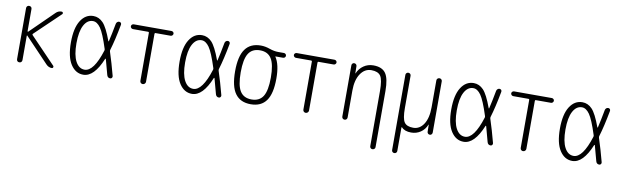

<svg xmlns="http://www.w3.org/2000/svg" viewBox="-47 -1025 5593 1740"><g transform="rotate(10 2750.0 -155.0)"><path d="M89.8 -25.4V-495.1Q89.8 -505.9 96.7 -512.7Q103.5 -519.5 114.7 -519.5Q126 -519.5 132.8 -512.7Q139.6 -505.9 139.6 -495.1V-291Q139.6 -289.1 141.6 -287.6Q143.6 -286.1 146.5 -288.1L360.4 -498Q382.8 -520.5 414.1 -519.5Q421.9 -519.5 425.3 -511.7Q428.7 -503.9 422.9 -498L191.4 -276.4Q185.5 -270.5 191.4 -263.7L422.9 -22.5Q428.7 -16.6 425.3 -8.3Q421.9 0 414.1 0Q383.8 0 361.3 -23.4L144.5 -251Q143.6 -252.9 141.6 -252Q139.6 -251 139.6 -249V-25.4Q139.6 -14.6 132.8 -7.3Q126 0 114.7 0Q103.5 0 96.7 -6.8Q89.8 -13.7 89.8 -25.4Z M708 -484.4Q656.2 -484.4 625.5 -426.8Q594.7 -369.1 594.7 -260.3Q594.7 -151.4 625.5 -94.2Q656.2 -37.1 708 -37.1Q792 -37.1 855.5 -238.3Q858.4 -246.1 855.5 -253.9Q811.5 -391.6 778.8 -438Q746.1 -484.4 708 -484.4ZM704.1 9.8Q632.8 9.8 588.4 -58.6Q543.9 -127 543.9 -259.8Q543.9 -391.6 587.9 -460.9Q631.8 -530.3 704.1 -530.3Q754.9 -530.3 793.5 -490.2Q832 -450.2 876 -330.1Q878.9 -324.2 880.9 -330.1Q896.5 -395.5 915 -495.1Q917 -505.9 924.8 -512.7Q932.6 -519.5 942.9 -519.5Q953.1 -519.5 959 -512.2Q964.8 -504.9 962.9 -495.1Q935.5 -348.6 907.2 -255.9Q904.3 -247.1 907.2 -238.3Q939.5 -139.6 969.7 -24.4Q971.7 -15.6 966.3 -7.8Q960.9 0 951.2 0Q926.8 0 919.9 -25.4Q891.6 -131.8 881.8 -166Q880.9 -168 878.9 -168.5Q877 -168.9 876 -167Q803.7 9.8 704.1 9.8Z M1076.2 -475.6Q1067.4 -475.6 1060.5 -482.4Q1053.7 -489.3 1053.7 -498Q1053.7 -506.8 1060.5 -513.2Q1067.4 -519.5 1076.2 -519.5H1423.8Q1432.6 -519.5 1439.5 -513.2Q1446.3 -506.8 1446.3 -498Q1446.3 -489.3 1439.5 -482.4Q1432.6 -475.6 1423.8 -475.6H1284.2Q1276.4 -475.6 1276.4 -466.8V-25.4Q1276.4 -15.6 1268.6 -7.8Q1260.7 0 1250 0Q1240.2 0 1232.4 -6.8Q1224.6 -13.7 1224.6 -25.4V-466.8Q1224.6 -475.6 1215.8 -475.6Z M1708 -484.4Q1656.2 -484.4 1625.5 -426.8Q1594.7 -369.1 1594.7 -260.3Q1594.7 -151.4 1625.5 -94.2Q1656.2 -37.1 1708 -37.1Q1792 -37.1 1855.5 -238.3Q1858.4 -246.1 1855.5 -253.9Q1811.5 -391.6 1778.8 -438Q1746.1 -484.4 1708 -484.4ZM1704.1 9.8Q1632.8 9.8 1588.4 -58.6Q1543.9 -127 1543.9 -259.8Q1543.9 -391.6 1587.9 -460.9Q1631.8 -530.3 1704.1 -530.3Q1754.9 -530.3 1793.5 -490.2Q1832 -450.2 1876 -330.1Q1878.9 -324.2 1880.9 -330.1Q1896.5 -395.5 1915 -495.1Q1917 -505.9 1924.8 -512.7Q1932.6 -519.5 1942.9 -519.5Q1953.1 -519.5 1959 -512.2Q1964.8 -504.9 1962.9 -495.1Q1935.5 -348.6 1907.2 -255.9Q1904.3 -247.1 1907.2 -238.3Q1939.5 -139.6 1969.7 -24.4Q1971.7 -15.6 1966.3 -7.8Q1960.9 0 1951.2 0Q1926.8 0 1919.9 -25.4Q1891.6 -131.8 1881.8 -166Q1880.9 -168 1878.9 -168.5Q1877 -168.9 1876 -167Q1803.7 9.8 1704.1 9.8Z M2350.6 -433.1Q2317.4 -486.3 2245.1 -486.3Q2172.9 -486.3 2139.6 -433.1Q2106.4 -379.9 2106.4 -259.8Q2106.4 -139.6 2139.6 -86.9Q2172.9 -34.2 2245.1 -34.2Q2317.4 -34.2 2350.6 -86.9Q2383.8 -139.6 2383.8 -259.8Q2383.8 -379.9 2350.6 -433.1ZM2245.1 -530.3Q2285.2 -530.3 2328.1 -515.1Q2371.1 -500 2409.2 -500H2461.9Q2470.7 -500 2477.5 -493.7Q2484.4 -487.3 2484.4 -478Q2484.4 -468.8 2477.5 -462.4Q2470.7 -456.1 2461.9 -456.1H2391.6Q2390.6 -456.1 2390.6 -455.1Q2390.6 -454.1 2391.1 -454.1Q2391.6 -454.1 2391.6 -453.1Q2434.6 -388.7 2434.6 -259.8Q2434.6 -121.1 2387.7 -55.7Q2340.8 9.8 2245.1 9.8Q2149.4 9.8 2102.1 -55.7Q2054.7 -121.1 2054.7 -260.3Q2054.7 -399.4 2102.1 -464.8Q2149.4 -530.3 2245.1 -530.3Z M2576.2 -475.6Q2567.4 -475.6 2560.5 -482.4Q2553.7 -489.3 2553.7 -498Q2553.7 -506.8 2560.5 -513.2Q2567.4 -519.5 2576.2 -519.5H2923.8Q2932.6 -519.5 2939.5 -513.2Q2946.3 -506.8 2946.3 -498Q2946.3 -489.3 2939.5 -482.4Q2932.6 -475.6 2923.8 -475.6H2784.2Q2776.4 -475.6 2776.4 -466.8V-25.4Q2776.4 -15.6 2768.6 -7.8Q2760.7 0 2750 0Q2740.2 0 2732.4 -6.8Q2724.6 -13.7 2724.6 -25.4V-466.8Q2724.6 -475.6 2715.8 -475.6Z M3107.4 0Q3097.7 0 3090.3 -6.8Q3083 -13.7 3083 -25.4V-496.1Q3083 -505.9 3089.4 -512.7Q3095.7 -519.5 3106 -519.5Q3116.2 -519.5 3123 -512.7Q3129.9 -505.9 3129.9 -496.1L3130.9 -430.7Q3130.9 -429.7 3131.8 -429.7Q3132.8 -429.7 3132.8 -430.7Q3152.3 -476.6 3191.4 -503.4Q3230.5 -530.3 3280.3 -530.3Q3360.4 -530.3 3394 -482.9Q3427.7 -435.5 3427.7 -320.3V196.3Q3427.7 206.1 3420.4 212.9Q3413.1 219.7 3402.8 219.7Q3392.6 219.7 3385.7 212.9Q3378.9 206.1 3378.9 196.3V-310.5Q3378.9 -416 3355 -450.2Q3331.1 -484.4 3270 -484.4Q3209 -484.4 3170.4 -427.2Q3131.8 -370.1 3131.8 -271.5V-25.4Q3131.8 -14.6 3125 -7.3Q3118.2 0 3107.4 0Z M3580.1 196.3V-496.1Q3580.1 -505.9 3586.9 -512.7Q3593.8 -519.5 3604 -519.5Q3614.3 -519.5 3621.1 -512.7Q3627.9 -505.9 3627.9 -496.1V-199.2Q3627.9 -100.6 3650.9 -68.4Q3673.8 -36.1 3732.4 -36.1Q3792 -36.1 3828.6 -92.3Q3865.2 -148.4 3865.2 -249V-495.1Q3865.2 -505.9 3872.6 -512.7Q3879.9 -519.5 3890.1 -519.5Q3900.4 -519.5 3907.7 -512.7Q3915 -505.9 3915 -495.1V-24.4Q3915 -14.6 3908.7 -7.3Q3902.3 0 3892.1 0Q3881.8 0 3875 -6.8Q3868.2 -13.7 3868.2 -24.4L3867.2 -87.9Q3867.2 -88.9 3866.2 -88.9Q3864.3 -88.9 3864.3 -86.9Q3845.7 -41 3807.6 -15.6Q3769.5 9.8 3721.7 9.8Q3662.1 9.8 3633.8 -21.5Q3631.8 -23.4 3629.9 -22.9Q3627.9 -22.5 3627.9 -19.5V196.3Q3627.9 206.1 3621.1 212.9Q3614.3 219.7 3604 219.7Q3593.8 219.7 3586.9 212.9Q3580.1 206.1 3580.1 196.3Z M4208 -484.4Q4156.2 -484.4 4125.5 -426.8Q4094.7 -369.1 4094.7 -260.3Q4094.7 -151.4 4125.5 -94.2Q4156.2 -37.1 4208 -37.1Q4292 -37.1 4355.5 -238.3Q4358.4 -246.1 4355.5 -253.9Q4311.5 -391.6 4278.8 -438Q4246.1 -484.4 4208 -484.4ZM4204.1 9.8Q4132.8 9.8 4088.4 -58.6Q4043.9 -127 4043.9 -259.8Q4043.9 -391.6 4087.9 -460.9Q4131.8 -530.3 4204.1 -530.3Q4254.9 -530.3 4293.5 -490.2Q4332 -450.2 4376 -330.1Q4378.9 -324.2 4380.9 -330.1Q4396.5 -395.5 4415 -495.1Q4417 -505.9 4424.8 -512.7Q4432.6 -519.5 4442.9 -519.5Q4453.1 -519.5 4459 -512.2Q4464.8 -504.9 4462.9 -495.1Q4435.5 -348.6 4407.2 -255.9Q4404.3 -247.1 4407.2 -238.3Q4439.5 -139.6 4469.7 -24.4Q4471.7 -15.6 4466.3 -7.8Q4460.9 0 4451.2 0Q4426.8 0 4419.9 -25.4Q4391.6 -131.8 4381.8 -166Q4380.9 -168 4378.9 -168.5Q4377 -168.9 4376 -167Q4303.7 9.8 4204.1 9.8Z M4576.2 -475.6Q4567.4 -475.6 4560.5 -482.4Q4553.7 -489.3 4553.7 -498Q4553.7 -506.8 4560.5 -513.2Q4567.4 -519.5 4576.2 -519.5H4923.8Q4932.6 -519.5 4939.5 -513.2Q4946.3 -506.8 4946.3 -498Q4946.3 -489.3 4939.5 -482.4Q4932.6 -475.6 4923.8 -475.6H4784.2Q4776.4 -475.6 4776.4 -466.8V-25.4Q4776.4 -15.6 4768.6 -7.8Q4760.7 0 4750 0Q4740.2 0 4732.4 -6.8Q4724.6 -13.7 4724.6 -25.4V-466.8Q4724.6 -475.6 4715.8 -475.6Z M5208 -484.4Q5156.2 -484.4 5125.5 -426.8Q5094.7 -369.1 5094.7 -260.3Q5094.7 -151.4 5125.5 -94.2Q5156.2 -37.1 5208 -37.1Q5292 -37.1 5355.5 -238.3Q5358.4 -246.1 5355.5 -253.9Q5311.5 -391.6 5278.8 -438Q5246.1 -484.4 5208 -484.4ZM5204.1 9.8Q5132.8 9.8 5088.4 -58.6Q5043.9 -127 5043.9 -259.8Q5043.9 -391.6 5087.9 -460.9Q5131.8 -530.3 5204.1 -530.3Q5254.9 -530.3 5293.5 -490.2Q5332 -450.2 5376 -330.1Q5378.9 -324.2 5380.9 -330.1Q5396.5 -395.5 5415 -495.1Q5417 -505.9 5424.8 -512.7Q5432.6 -519.5 5442.9 -519.5Q5453.1 -519.5 5459 -512.2Q5464.8 -504.9 5462.9 -495.1Q5435.5 -348.6 5407.2 -255.9Q5404.3 -247.1 5407.2 -238.3Q5439.5 -139.6 5469.7 -24.4Q5471.7 -15.6 5466.3 -7.8Q5460.9 0 5451.2 0Q5426.8 0 5419.9 -25.4Q5391.6 -131.8 5381.8 -166Q5380.9 -168 5378.9 -168.5Q5377 -168.9 5376 -167Q5303.7 9.8 5204.1 9.8Z"/></g></svg>

Font: Rounded-X Mgen+ 1m light
Style: Regular
Weight: 200
Designer: [Source Han Sans]
Ryoko NISHIZUKA  (kana & ideographs); Paul D. Hunt (Latin, Greek & Cyrillic); Wenlong ZHANG  (bopomofo
Version: Version 1.059.20150602